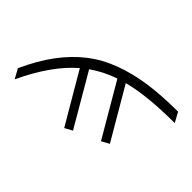

<svg xmlns="http://www.w3.org/2000/svg" viewBox="-267 -895 1242 1242"><g transform="rotate(-45 354.0 -274.0)"><path d="M58.1 -722.2 124 -758.3Q246.1 -703.1 335.7 -636.5Q425.3 -569.8 487.3 -490Q549.3 -410.2 586.9 -309.1Q624.5 -208 641.1 -91.3Q657.7 25.4 657.7 173.3L590.3 210Q590.3 -39.6 549.3 -196.8L198.7 8.3L169.9 -44.4L531.7 -255.9Q499.5 -350.6 444.8 -427.7L90.3 -220.7L62 -272.9L407.7 -475.6Q289.6 -613.8 58.1 -722.2Z"/></g></svg>

Font: Interop Light
Style: Regular
Weight: 300
Designer: Rasmus Andersson, Google, Jang Haemin
Foundry: jhaemin
Version: Version 1.007